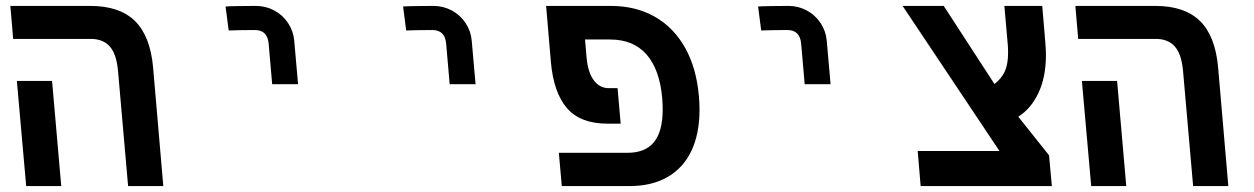

<svg xmlns="http://www.w3.org/2000/svg" viewBox="-20 -629 4240 649"><path d="M286.5 -497.5H24.5L15 -609H285.5Q384 -609 436 -558.2Q488 -507.5 497.5 -401L532 0H413L379 -388.5Q374 -446 351.2 -471.8Q328.5 -497.5 286.5 -497.5ZM37 -355.5H156L187 0H68.5Z M845 -609Q823.5 -609 787.8 -608.5Q752 -608 742.5 -607L753 -526Q760.5 -526.5 791.2 -527Q822 -527.5 841.5 -527.5Q883.5 -527.5 888 -482.5L900 -344.5H987.5L974.5 -492Q971.5 -524.5 953.5 -551.5Q935.5 -578.5 906.8 -593.8Q878 -609 845 -609Z M1445 -609Q1423.5 -609 1387.8 -608.5Q1352 -608 1342.5 -607L1353 -526Q1360.5 -526.5 1391.2 -527Q1422 -527.5 1441.5 -527.5Q1483.5 -527.5 1488 -482.5L1500 -344.5H1587.5L1574.5 -492Q1571.5 -524.5 1553.5 -551.5Q1535.5 -578.5 1506.8 -593.8Q1478 -609 1445 -609Z M1869 -112.5H2101Q2161 -112.5 2190.5 -148.5Q2220 -184.5 2220 -259Q2220 -276.5 2218.5 -296.5Q2210 -394 2165.5 -444.8Q2121 -495.5 2042 -495.5H1957.5L1963 -432.5Q1967.5 -384 1987.2 -357.5Q2007 -331 2038 -331H2067.5L2078 -211H2033.5Q1941.5 -211 1896.2 -263.8Q1851 -316.5 1842 -420.5L1826 -609H2044.5Q2129.5 -609 2193.8 -572.2Q2258 -535.5 2296.2 -466.8Q2334.5 -398 2342.5 -303Q2344.5 -282.5 2344.5 -257.5Q2344.5 -177 2317 -119Q2289.5 -61 2236.2 -30.5Q2183 0 2107.5 0H1879Z M2645 -609Q2623.5 -609 2587.8 -608.5Q2552 -608 2542.5 -607L2553 -526Q2560.5 -526.5 2591.2 -527Q2622 -527.5 2641.5 -527.5Q2683.5 -527.5 2688 -482.5L2700 -344.5H2787.5L2774.5 -492Q2771.5 -524.5 2753.5 -551.5Q2735.5 -578.5 2706.8 -593.8Q2678 -609 2645 -609Z M3082 -118.5H3358.5L3031 -609H3170L3341.5 -345Q3365 -363 3376.2 -387Q3387.5 -411 3387.5 -451Q3387.5 -468 3386.5 -478L3375 -609H3503L3513.5 -484.5Q3515.5 -456.5 3515.5 -444Q3515.5 -369 3490.5 -315.5Q3465.5 -262 3422 -234.5L3526 -104L3535.5 0H3092Z M3886.5 -497.5H3624.5L3615 -609H3885.5Q3984 -609 4036 -558.2Q4088 -507.5 4097.5 -401L4132 0H4013L3979 -388.5Q3974 -446 3951.2 -471.8Q3928.5 -497.5 3886.5 -497.5ZM3637 -355.5H3756L3787 0H3668.5Z"/></svg>

Font: JuliaMono SemiBold
Style: Italic
Weight: 600
Italic angle: -9°
Monospace: yes
Designer: cormullion
Foundry: corm
Version: Version 0.056; ttfautohint (v1.8.4)